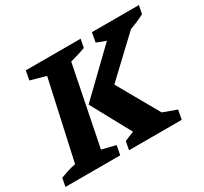

<svg xmlns="http://www.w3.org/2000/svg" viewBox="-163 -848 1108 1041"><g transform="rotate(-30 391.0 -327.5)"><path d="M-28 0 -18 -52Q6 -61 30 -68.5Q54 -76 79 -81L187 -571L91 -598L102 -655H445L435 -603Q408 -593 384.5 -586Q361 -579 339 -573L240 -79L326 -58L315 0ZM370 0 380 -52Q409 -65 439 -76L304 -324L563 -574L505 -596L516 -655H810L800 -604Q753 -579 708 -564L479 -348L626 -89L711 -58L700 0Z"/></g></svg>

Font: Piazzolla
Style: Bold Italic
Weight: 700
Italic angle: -11.3°
Designer: Juan Pablo del Peral
Foundry: Huerta Tipografica
Version: Version 1.330